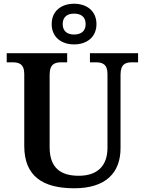

<svg xmlns="http://www.w3.org/2000/svg" viewBox="-20 -999 776 1029"><path d="M377 -761C444 -761 497 -799 497 -870C497 -941 444 -979 377 -979C310 -979 257 -941 257 -870C257 -799 310 -761 377 -761ZM377 -814C344 -814 316 -829 316 -870C316 -911 344 -926 377 -926C411 -926 439 -911 439 -870C439 -829 411 -814 377 -814ZM378 10C546 10 626 -72 626 -205V-598C626 -657 654 -665 688 -665H720V-714H462V-665H493C527 -665 556 -657 556 -602V-207C556 -109 501 -57 402 -57C309 -57 246 -96 246 -210V-598C246 -657 275 -665 309 -665H340V-714H16V-665H47C81 -665 110 -657 110 -602V-217C110 -54 210 10 378 10Z"/></svg>

Font: Noto Serif Tamil SemiBold
Style: Italic
Weight: 600
Italic angle: -12°
Designer: Indian Type Foundry, Tom Grace, and the Monotype Design Team
Foundry: Monotype Imaging Inc.
Version: Version 2.003